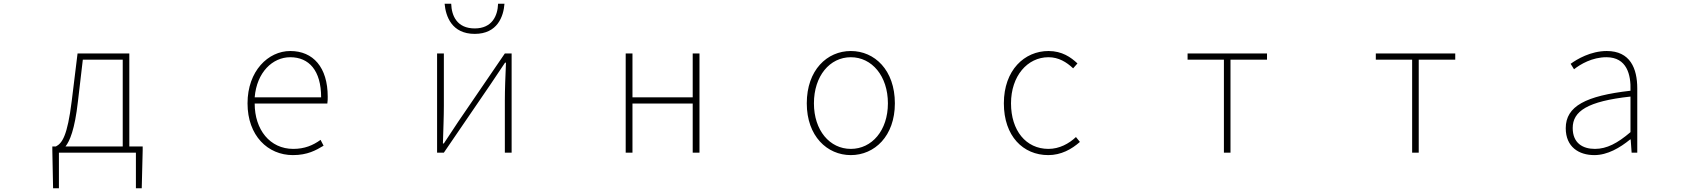

<svg xmlns="http://www.w3.org/2000/svg" viewBox="-20 -811 9040 1020"><path d="M293 0H702V189H733L738 -13V-33H667V-527H392L361 -274C338 -88 310 -50 277 -33H258V-13L262 189H293ZM328 -33C350 -61 377 -121 394 -272L420 -494H632V-33Z M1536 13C1614 13 1659 -13 1699 -37L1683 -68C1643 -39 1598 -20 1538 -20C1414 -20 1333 -122 1333 -261H1719C1721 -275 1721 -286 1721 -297C1721 -453 1644 -540 1522 -540C1405 -540 1295 -434 1295 -262C1295 -90 1403 13 1536 13ZM1333 -294C1344 -427 1428 -507 1522 -507C1621 -507 1686 -437 1686 -294Z M2302 0H2338L2586 -363C2608 -396 2641 -445 2663 -478H2668C2665 -407 2662 -336 2662 -277V0H2698V-527H2662L2414 -164C2392 -131 2360 -82 2338 -49H2333C2335 -120 2338 -191 2338 -249V-527H2302ZM2502 -631C2623 -631 2655 -724 2660 -791H2626C2624 -727 2594 -660 2502 -660C2408 -660 2379 -727 2377 -791H2342C2348 -724 2380 -631 2502 -631Z M3304 0H3340V-261H3660V0H3696V-527H3660V-294H3340V-527H3304Z M4500 13C4626 13 4734 -88 4734 -262C4734 -439 4626 -540 4500 -540C4374 -540 4266 -439 4266 -262C4266 -88 4374 13 4500 13ZM4500 -20C4388 -20 4304 -118 4304 -262C4304 -407 4388 -507 4500 -507C4612 -507 4697 -407 4697 -262C4697 -118 4612 -20 4500 -20Z M5549 13C5617 13 5673 -18 5717 -57L5696 -83C5659 -48 5608 -20 5550 -20C5430 -20 5351 -118 5351 -262C5351 -407 5438 -507 5550 -507C5604 -507 5646 -481 5681 -448L5704 -474C5669 -507 5622 -540 5550 -540C5423 -540 5313 -439 5313 -262C5313 -88 5415 13 5549 13Z M6482 0H6517V-494H6711V-527H6289V-494H6482Z M7482 0H7517V-494H7711V-527H7289V-494H7482Z M8450 13C8520 13 8586 -26 8640 -70H8643L8648 0H8678V-341C8678 -448 8640 -540 8516 -540C8430 -540 8357 -496 8324 -472L8342 -443C8376 -470 8439 -507 8514 -507C8623 -507 8645 -414 8642 -329C8405 -302 8298 -247 8298 -130C8298 -30 8368 13 8450 13ZM8453 -20C8389 -20 8335 -50 8335 -131C8335 -220 8413 -273 8642 -298V-109C8573 -50 8516 -20 8453 -20Z"/></svg>

Font: Harano Aji Gothic CN ExtraLight
Style: Regular
Weight: 250
Foundry: Masamichi Hosoda
Version: HaranoAjiGothicCN-ExtraLight version 20230610;ttx 4.39.4